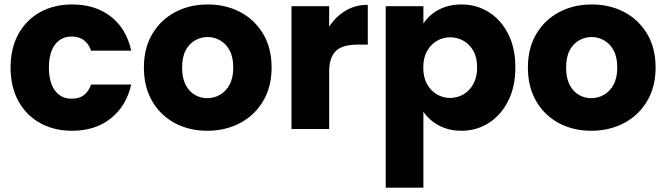

<svg xmlns="http://www.w3.org/2000/svg" viewBox="-20 -586 3026 872"><path d="M28 -279.2Q28 -367.3 63.8 -431.8Q99.7 -496.3 162.8 -531.1Q225.9 -565.8 307.5 -565.8Q412.8 -565.8 483.6 -510.7Q554.4 -455.5 575.8 -355.9H393.6Q383.8 -385.3 361.9 -402.7Q340 -420.1 304.9 -420.1Q274.2 -420.1 251.1 -404.2Q227.9 -388.3 215 -356.9Q202.1 -325.4 202.1 -279.2Q202.1 -232.9 215 -201.2Q227.9 -169.6 251.1 -153.6Q274.2 -137.7 304.9 -137.7Q340 -137.7 361.5 -154.4Q382.9 -171.2 393.6 -202H575.8Q554.4 -105.2 483.6 -48.6Q412.8 7.9 307.5 7.9Q225.9 7.9 162.8 -26.8Q99.7 -61.5 63.8 -126.3Q28 -191.1 28 -279.2Z M921.1 7.9Q839.4 7.9 774.3 -26.8Q709.1 -61.5 671.3 -126.3Q633.5 -191.1 633.5 -279.2Q633.5 -367.8 671.8 -432Q710.1 -496.3 775.9 -531.1Q841.8 -565.8 923.5 -565.8Q1005.6 -565.8 1071.3 -531.1Q1136.9 -496.3 1175.2 -432Q1213.5 -367.8 1213.5 -279.2Q1213.5 -191.1 1174.7 -126.3Q1135.9 -61.5 1069.6 -26.8Q1003.3 7.9 921.1 7.9ZM921.1 -140.2Q952 -140.2 978.8 -155.4Q1005.7 -170.6 1022.6 -201.6Q1039.4 -232.5 1039.4 -279.2Q1039.4 -326.8 1022.8 -357.3Q1006.2 -387.7 979.8 -402.7Q953.4 -417.7 922.5 -417.7Q892.2 -417.7 865.8 -402.7Q839.3 -387.7 823.2 -357.3Q807.1 -326.8 807.1 -279.2Q807.1 -232.5 822.7 -201.6Q838.4 -170.6 864.3 -155.4Q890.3 -140.2 921.1 -140.2Z M1474.9 -258.8 1429.8 -309.4Q1429.8 -359 1445.7 -404.9Q1461.6 -450.9 1490.9 -486.9Q1520.1 -522.9 1560.5 -543.6Q1600.9 -564.2 1650.4 -564.2V-383.4H1603.5Q1573 -383.4 1548.8 -377.2Q1524.6 -371 1508.4 -357.2Q1492.3 -343.3 1483.6 -319.1Q1474.9 -294.9 1474.9 -258.8ZM1303.8 0V-557.9H1474.9V0Z M1902.9 -479Q1918.7 -503.6 1943.1 -523Q1967.4 -542.5 2001 -554.1Q2034.5 -565.8 2075.3 -565.8Q2144.1 -565.8 2199.7 -531.1Q2255.3 -496.3 2287.9 -432.3Q2320.6 -368.3 2320.6 -280.1Q2320.6 -191.9 2287.9 -127.4Q2255.3 -62.9 2199.7 -27.5Q2144.1 7.9 2075.3 7.9Q2034.5 7.9 2001 -4Q1967.4 -15.9 1943.1 -35.6Q1918.7 -55.3 1902.9 -78.4V266.2H1731.8V-557.9H1902.9ZM2147 -280.1Q2147 -324.8 2129.8 -355Q2112.7 -385.2 2084.8 -400.9Q2056.8 -416.6 2024.4 -416.6Q1992.5 -416.6 1964.5 -400.7Q1936.6 -384.7 1919.5 -354Q1902.3 -323.4 1902.3 -279.2Q1902.3 -235 1919.5 -204.1Q1936.6 -173.2 1964.5 -157.2Q1992.5 -141.2 2024.4 -141.2Q2056.8 -141.2 2084.8 -157.4Q2112.7 -173.6 2129.8 -204.8Q2147 -235.9 2147 -280.1Z M2665.1 7.9Q2583.4 7.9 2518.3 -26.8Q2453.1 -61.5 2415.3 -126.3Q2377.5 -191.1 2377.5 -279.2Q2377.5 -367.8 2415.8 -432Q2454.1 -496.3 2519.9 -531.1Q2585.8 -565.8 2667.5 -565.8Q2749.6 -565.8 2815.3 -531.1Q2880.9 -496.3 2919.2 -432Q2957.5 -367.8 2957.5 -279.2Q2957.5 -191.1 2918.7 -126.3Q2879.9 -61.5 2813.6 -26.8Q2747.3 7.9 2665.1 7.9ZM2665.1 -140.2Q2696 -140.2 2722.8 -155.4Q2749.7 -170.6 2766.6 -201.6Q2783.4 -232.5 2783.4 -279.2Q2783.4 -326.8 2766.8 -357.3Q2750.2 -387.7 2723.8 -402.7Q2697.4 -417.7 2666.5 -417.7Q2636.2 -417.7 2609.8 -402.7Q2583.3 -387.7 2567.2 -357.3Q2551.1 -326.8 2551.1 -279.2Q2551.1 -232.5 2566.7 -201.6Q2582.4 -170.6 2608.3 -155.4Q2634.3 -140.2 2665.1 -140.2Z"/></svg>

Font: Poppins Variable
Style: Regular
Weight: 100
Designer: Jonny Pinhorn
Foundry: Indian Type Foundry
Version: Version 6.000